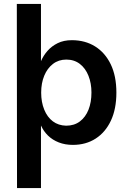

<svg xmlns="http://www.w3.org/2000/svg" viewBox="-20 -720 645 970"><path d="M187 -86V230H66L65 -700H187V-411Q199 -439 220 -463Q241 -487 271.5 -502Q302 -517 343 -517Q410 -517 460.5 -485.5Q511 -454 539.5 -395Q568 -336 568 -252Q568 -170 540.5 -111Q513 -52 463.5 -20Q414 12 348 12Q309 12 277 -0.5Q245 -13 222.5 -35Q200 -57 187 -86ZM314 -85Q355 -85 383.5 -106.5Q412 -128 427 -165.5Q442 -203 442 -253Q442 -299 427 -337Q412 -375 383.5 -397Q355 -419 315 -419Q276 -419 247.5 -397Q219 -375 203.5 -337.5Q188 -300 188 -252Q188 -204 203.5 -166Q219 -128 247 -107Q275 -86 314 -85Z"/></svg>

Font: Inclusive Sans SemiBold
Style: Regular
Weight: 600
Designer: Olivia King
Foundry: Olivia King
Version: Version 2.004